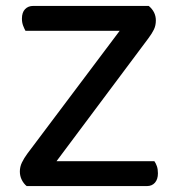

<svg xmlns="http://www.w3.org/2000/svg" viewBox="-20 -628 598 648"><path d="M72 -109 447 -608H482Q506 -588 506 -559Q506 -542 499.5 -528.5Q493 -515 481 -499L108 0H70Q60 -8 53.5 -21Q47 -34 47 -49Q47 -65 54 -79.5Q61 -94 72 -109ZM91 0 111 -84H501Q506 -77 509.5 -67Q513 -57 513 -43Q513 -23 503 -11.5Q493 0 476 0ZM461 -608 444 -524H66Q62 -531 58 -541.5Q54 -552 54 -565Q54 -586 64.5 -597Q75 -608 92 -608Z"/></svg>

Font: Baloo Tamma 2 Medium
Style: Regular
Weight: 500
Designer: Divya Kowshik, Shuchita Grover and Ek Type
Foundry: Ek Type
Version: Version 1.700